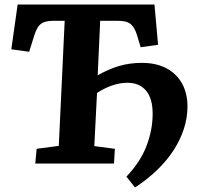

<svg xmlns="http://www.w3.org/2000/svg" viewBox="-20 -723 872 849"><path d="M142 -65 240 -78 266 -631H219Q192 -631 175 -625Q158 -619 147.5 -602.5Q137 -586 128 -555L109 -494L30 -505L58 -703H663L679 -525L602 -514L590 -554Q581 -587 569.5 -603.5Q558 -620 541.5 -625.5Q525 -631 498 -631H423L412 -390Q459 -417 506 -431Q553 -445 608 -445Q670 -445 715 -421.5Q760 -398 784.5 -354.5Q809 -311 809 -252Q809 -202 793 -153Q777 -104 747.5 -58.5Q718 -13 675 28.5Q632 70 577 106L539 58Q601 -7 628 -78Q655 -149 655 -220Q655 -288 625.5 -322.5Q596 -357 544 -357Q510 -357 475.5 -345Q441 -333 409 -312L397 -77L488 -65L484 0H136Z"/></svg>

Font: Literata 18pt
Style: Bold Italic
Weight: 700
Italic angle: -2°
Designer: Latin by Veronika Burian and Jose Scaglione. Greek by Irene Vlachou. Cyrillic by Vera Evstafieva
Foundry: TypeTogether
Version: Version 3.103;gftools[0.9.29]